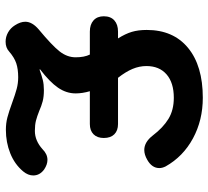

<svg xmlns="http://www.w3.org/2000/svg" viewBox="-50 -700 761 702"><g transform="rotate(90 331.0 -349.5)"><path d="M356 -13Q326 -24 305.5 -29.5Q285 -35 263 -35Q233 -35 212 -28Q191 -21 169 -2Q155 11 133 11Q115 11 99 2Q83 -7 73 -23Q60 -43 60 -61Q60 -86 88 -110Q147 -159 168.5 -186.5Q190 -214 190 -245Q190 -277 180 -297H96Q70 -297 55 -310.5Q40 -324 40 -348Q40 -373 55 -386.5Q70 -400 96 -400H121Q104 -427 97 -450.5Q90 -474 90 -505Q90 -602 155.5 -656Q221 -710 338 -710Q420 -710 486.5 -674Q553 -638 589 -574Q595 -562 595 -551Q595 -524 565 -507Q546 -496 529 -496Q500 -496 476 -527Q447 -565 415 -584.5Q383 -604 338 -604Q283 -604 252.5 -577.5Q222 -551 222 -504Q222 -478 232.5 -453Q243 -428 265 -400H434Q458 -400 471.5 -386.5Q485 -373 485 -348Q485 -324 471.5 -310.5Q458 -297 434 -297H314Q322 -270 322 -245Q322 -211 301 -180.5Q280 -150 234 -115L235 -113Q257 -121 273 -125Q289 -129 310 -129Q334 -129 351 -124.5Q368 -120 386 -112Q406 -104 421.5 -100Q437 -96 459 -96Q495 -96 526 -124Q544 -142 565 -142Q582 -142 600 -130Q622 -114 622 -90Q622 -71 607 -53Q581 -22 541 -6Q501 10 455 10Q431 10 410 4.5Q389 -1 356 -13Z"/></g></svg>

Font: Kodchasan
Style: Bold
Weight: 700
Designer: Katatrad Aksorn Co.,Ltd.
Foundry: Cadson Demak Co.,Ltd.
Version: Version 1.000; ttfautohint (v1.6)